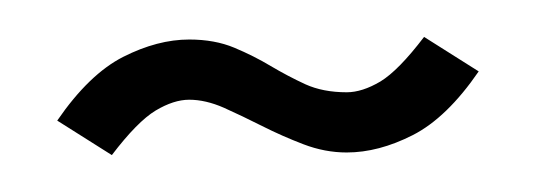

<svg xmlns="http://www.w3.org/2000/svg" viewBox="-20 -239 289 103"><path d="M81.5 -185.5Q73.2 -185.5 63.5 -179.7Q53.7 -173.8 40 -155.8L10.7 -174.3Q27.8 -199.2 46.1 -208.5Q64.5 -217.8 81.5 -217.8Q95.2 -217.8 105.7 -213.4Q116.2 -209 125.2 -203.6Q134.3 -198.2 143.8 -193.8Q153.3 -189.5 166 -189.5Q174.3 -189.5 184.1 -195.3Q193.8 -201.2 207.5 -219.2L236.8 -200.7Q219.7 -175.8 201.4 -166.5Q183.1 -157.2 166 -157.2Q154.3 -157.2 142.8 -161.6Q131.3 -166 120.6 -171.4Q109.9 -176.8 100.1 -181.2Q90.3 -185.5 81.5 -185.5Z"/></svg>

Font: Tulpen One
Style: Regular
Weight: 400
Designer: Naima Ben Ayed
Foundry: Naima Ben Ayed, Anton Koovit
Version: Version 1.002